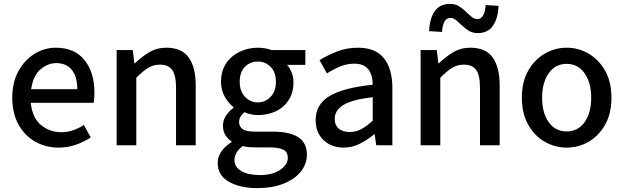

<svg xmlns="http://www.w3.org/2000/svg" viewBox="-20 -746 3203 986"><path d="M281 12Q215 12 161 -18.5Q107 -49 75 -106.5Q43 -164 43 -244Q43 -324 75 -381.5Q107 -439 158 -470Q209 -501 266 -501Q363 -501 414 -437.5Q465 -374 465 -270Q465 -255 463.5 -241Q462 -227 461 -218H138Q146 -140 191 -103.5Q236 -67 294 -67Q327 -67 355.5 -77Q384 -87 411 -104L446 -40Q412 -18 370.5 -3Q329 12 281 12ZM268 -422Q226 -422 188 -390Q150 -358 140 -288H377Q377 -352 349 -387Q321 -422 268 -422Z M579 0V-489H662L670 -421H673Q707 -454 746 -477.5Q785 -501 835 -501Q913 -501 949 -451Q985 -401 985 -308V0H884V-295Q884 -359 864.5 -386.5Q845 -414 801 -414Q767 -414 740 -397Q713 -380 680 -347V0Z M1301 220Q1213 220 1155.5 187.5Q1098 155 1098 91Q1098 60 1116.5 32.5Q1135 5 1169 -16V-20Q1150 -32 1137.5 -52Q1125 -72 1125 -101Q1125 -130 1142 -154Q1159 -178 1179 -192V-196Q1154 -215 1134.5 -249Q1115 -283 1115 -326Q1115 -381 1141 -420Q1167 -459 1210.5 -480Q1254 -501 1304 -501Q1324 -501 1342.5 -497.5Q1361 -494 1375 -489H1548V-413H1454Q1468 -398 1477.5 -374.5Q1487 -351 1487 -323Q1487 -270 1462.5 -232Q1438 -194 1396.5 -174.5Q1355 -155 1304 -155Q1269 -155 1235 -170Q1223 -159 1215.5 -147.5Q1208 -136 1208 -118Q1208 -96 1226 -83Q1244 -70 1290 -70H1381Q1467 -70 1511.5 -41.5Q1556 -13 1556 49Q1556 96 1525 135Q1494 174 1436.5 197Q1379 220 1301 220ZM1304 -220Q1342 -220 1369.5 -248.5Q1397 -277 1397 -326Q1397 -375 1370 -402.5Q1343 -430 1304 -430Q1265 -430 1238 -403Q1211 -376 1211 -326Q1211 -277 1238.5 -248.5Q1266 -220 1304 -220ZM1316 153Q1380 153 1419 126Q1458 99 1458 65Q1458 34 1434.5 22.5Q1411 11 1367 11H1292Q1275 11 1258.5 9.5Q1242 8 1227 4Q1205 20 1194.5 38.5Q1184 57 1184 76Q1184 112 1219.5 132.5Q1255 153 1316 153Z M1745 12Q1682 12 1641.5 -26.5Q1601 -65 1601 -130Q1601 -209 1671 -252Q1741 -295 1894 -311Q1894 -340 1885.5 -364.5Q1877 -389 1856.5 -404Q1836 -419 1800 -419Q1761 -419 1725.5 -404Q1690 -389 1659 -369L1621 -437Q1659 -461 1709.5 -481Q1760 -501 1818 -501Q1909 -501 1952 -446.5Q1995 -392 1995 -294V0H1912L1904 -56H1901Q1867 -28 1828 -8Q1789 12 1745 12ZM1776 -68Q1808 -68 1835.5 -83Q1863 -98 1894 -126V-247Q1785 -234 1742 -206Q1699 -178 1699 -137Q1699 -101 1721 -84.5Q1743 -68 1776 -68Z M2140 0V-489H2223L2231 -421H2234Q2268 -454 2307 -477.5Q2346 -501 2396 -501Q2474 -501 2510 -451Q2546 -401 2546 -308V0H2445V-295Q2445 -359 2425.5 -386.5Q2406 -414 2362 -414Q2328 -414 2301 -397Q2274 -380 2241 -347V0ZM2433 -576Q2407 -576 2387.5 -588Q2368 -600 2352.5 -615Q2337 -630 2323 -642Q2309 -654 2293 -654Q2273 -654 2262.5 -635Q2252 -616 2250 -582L2184 -586Q2186 -650 2212 -688Q2238 -726 2292 -726Q2318 -726 2337 -714Q2356 -702 2371.5 -687Q2387 -672 2401.5 -660Q2416 -648 2432 -648Q2451 -648 2461.5 -667.5Q2472 -687 2474 -720L2540 -716Q2538 -653 2512 -614.5Q2486 -576 2433 -576Z M2890 12Q2830 12 2777.5 -18Q2725 -48 2692.5 -105.5Q2660 -163 2660 -244Q2660 -326 2692.5 -383Q2725 -440 2777.5 -470.5Q2830 -501 2890 -501Q2951 -501 3003 -470.5Q3055 -440 3087.5 -383Q3120 -326 3120 -244Q3120 -163 3087.5 -105.5Q3055 -48 3003 -18Q2951 12 2890 12ZM2890 -71Q2948 -71 2982 -118.5Q3016 -166 3016 -244Q3016 -322 2982 -370Q2948 -418 2890 -418Q2832 -418 2798 -370Q2764 -322 2764 -244Q2764 -166 2798 -118.5Q2832 -71 2890 -71Z"/></svg>

Font: Assistant SemiBold
Style: Regular
Weight: 600
Designer: Hebrew By Ben Nathan, Latin by Paul Hunt
Version: Version 3.000